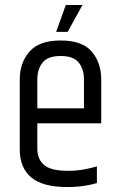

<svg xmlns="http://www.w3.org/2000/svg" viewBox="-20 -740 476 765"><path d="M58.7 -423.2Q58.7 -490.1 97.5 -534.4Q136.3 -578.7 221.6 -578.7Q307.8 -578.7 345.5 -534.4Q383.3 -490.1 383.3 -423.2V-268H314.6V-422.8Q314.6 -464.7 293.5 -490.8Q272.4 -516.9 221.6 -516.9Q170.8 -516.9 149.7 -490.8Q128.7 -464.7 128.7 -422.8V-173.4L58.7 -173.8ZM58.7 -192.1H128.7V-147.6Q128.7 -105.2 156.1 -82.3Q183.6 -59.4 250.1 -59.4Q285.3 -59.4 315.4 -65.1Q345.6 -70.7 366.1 -77.1V-10.6Q352.5 -6.6 334.8 -2.9Q317.1 0.8 295.6 3Q274.2 5.2 246.9 5.2Q150.4 5.2 104.5 -33.1Q58.7 -71.4 58.7 -145.1ZM109.7 -308.3H383.3V-248.6H109.7ZM242.2 -720.1H308.7L249.5 -613H203.7Z"/></svg>

Font: Khand Variable Light
Style: Regular
Weight: 300
Designer: Satya Rajpurohit
Foundry: Indian Type Foundry
Version: Version 3.000